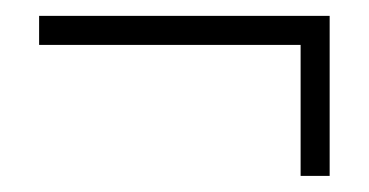

<svg xmlns="http://www.w3.org/2000/svg" viewBox="-20 -374 465 242"><path d="M358.9 -317.4H29.3V-354H395.5V-152.3H358.9Z"/></svg>

Font: Flanker
Style: Regular
Weight: 400
Designer: Flanker
Foundry: Flanker
Version: Version 2.027